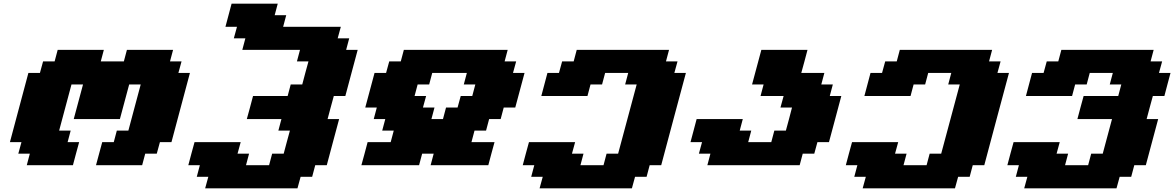

<svg xmlns="http://www.w3.org/2000/svg" viewBox="-20 -895 6360 1040"><path d="M500 0H750L766.6 -62.5H829.1L846.2 -125H908.7Q925.3 -187.5 958.7 -312.5Q992.2 -437.5 1008.8 -500H946.3L963.4 -562.5H900.9L917.5 -625H667.5L650.9 -562.5H525.9L542.5 -625H292.5L275.9 -562.5H213.4L196.3 -500H133.8Q117.2 -437.5 83.7 -312.5Q50.3 -187.5 33.7 -125H96.2L79.1 -62.5H141.6L125 0H375Q380.4 -21 391.6 -62.5Q402.8 -104 408.7 -125H346.2L362.8 -187.5H300.3Q311.5 -229 333.7 -312.3Q356 -395.5 367.2 -437.5H429.7L379.4 -250H629.4L679.7 -437.5H742.2Q731 -396 708.7 -312.5Q686.5 -229 675.3 -187.5H612.8L596.2 -125H533.7Q527.8 -104 516.8 -62.5Q505.9 -21 500 0Z M1091.3 125H1591.3L1608.4 62.5H1670.9L1687.5 0H1750Q1761.2 -42 1783.4 -125.2Q1805.7 -208.5 1816.9 -250H1754.4Q1759.8 -270.5 1771 -312.3Q1782.2 -354 1788.1 -375H1850.6Q1861.8 -416.5 1884 -500Q1906.2 -583.5 1917.5 -625H1855L1871.6 -687.5H1809.1L1826.2 -750H1513.7L1530.3 -812.5H1467.8L1484.4 -875H1234.4Q1229 -854 1217.8 -812.5Q1206.5 -771 1201.2 -750H1263.7L1246.6 -687.5H1309.1L1292.5 -625H1605L1588.4 -562.5H1650.9Q1645 -542 1633.8 -500.2Q1622.6 -458.5 1617.2 -437.5H1554.7L1538.1 -375H1350.6Q1345.2 -354 1334 -312.3Q1322.8 -270.5 1316.9 -250H1504.4L1487.8 -187.5H1550.3Q1544.4 -166.5 1533.2 -124.8Q1522 -83 1516.6 -62.5H1454.1L1437.5 0H1312.5L1329.1 -62.5H1266.6L1283.7 -125H1033.7Q1027.8 -104 1016.6 -62.5Q1005.4 -21 1000 0H1062.5L1045.9 62.5H1108.4Z M2312.5 0H2625Q2630.4 -21 2641.6 -62.5Q2652.8 -104 2658.7 -125H2533.7L2550.3 -187.5H2612.8L2629.4 -250H2691.9L2708.5 -312.5H2771L2821.3 -500H2758.8L2775.9 -562.5H2713.4L2730 -625H2167.5L2150.9 -562.5H2088.4L2071.3 -500H2008.8L1958.5 -312.5H2021L2004.4 -250H2066.9L2050.3 -187.5H2112.8L2096.2 -125H1971.2Q1965.8 -104 1954.6 -62.5Q1943.4 -21 1937.5 0H2250L2266.6 -62.5H2329.1ZM2379.4 -250H2316.9L2333.5 -312.5H2271L2288.1 -375H2225.6L2242.2 -437.5H2304.7L2321.3 -500H2508.8L2492.2 -437.5H2554.7L2538.1 -375H2475.6L2458.5 -312.5H2396Z M2902.8 125H3402.8L3419.9 62.5H3482.4L3499 0H3561.5Q3583.5 -83 3628.2 -250Q3672.9 -417 3695.3 -500H3632.8L3649.9 -562.5H3587.4L3604 -625H3104L3087.4 -562.5H3024.9L3007.8 -500H2945.3Q2939.9 -479 2928.7 -437.5Q2917.5 -396 2912.1 -375H3162.1L3178.7 -437.5H3241.2L3257.8 -500H3382.8L3366.2 -437.5H3428.7Q3412.1 -375 3378.4 -250Q3344.7 -125 3328.1 -62.5H3265.6L3249 0H3124L3140.6 -62.5H3078.1L3095.2 -125H2845.2Q2839.4 -104 2828.1 -62.5Q2816.9 -21 2811.5 0H2874L2857.4 62.5H2919.9Z M3811.5 0H4311.5L4328.1 -62.5H4390.6L4407.7 -125H4470.2Q4481.4 -166.5 4503.7 -249.8Q4525.9 -333 4537.1 -375H4474.6L4491.2 -437.5H4428.7L4445.3 -500H4320.3Q4326.2 -520.5 4337.4 -562.3Q4348.6 -604 4354 -625H4104L4053.7 -437.5H4116.2L4099.6 -375H4224.6L4207.5 -312.5H4270Q4264.6 -291.5 4253.7 -249.8Q4242.7 -208 4236.8 -187.5H4174.3L4157.7 -125H4032.7L4049.3 -187.5H3986.8L4003.4 -250H3753.4Q3748 -229 3736.8 -187.3Q3725.6 -145.5 3720.2 -125H3782.7L3765.6 -62.5H3828.1Z M4652.8 125H5152.8L5169.9 62.5H5232.4L5249 0H5311.5Q5333.5 -83 5378.2 -250Q5422.9 -417 5445.3 -500H5382.8L5399.9 -562.5H5337.4L5354 -625H4854L4837.4 -562.5H4774.9L4757.8 -500H4695.3Q4689.9 -479 4678.7 -437.5Q4667.5 -396 4662.1 -375H4912.1L4928.7 -437.5H4991.2L5007.8 -500H5132.8L5116.2 -437.5H5178.7Q5162.1 -375 5128.4 -250Q5094.7 -125 5078.1 -62.5H5015.6L4999 0H4874L4890.6 -62.5H4828.1L4845.2 -125H4595.2Q4589.4 -104 4578.1 -62.5Q4566.9 -21 4561.5 0H4624L4607.4 62.5H4669.9Z M5527.8 125H6027.8L6044.9 62.5H6107.4L6124 0H6186.5Q6197.8 -42 6220 -125.2Q6242.2 -208.5 6253.4 -250H6190.9Q6196.3 -270.5 6207.5 -312.3Q6218.8 -354 6224.6 -375H6287.1Q6292.5 -395.5 6303.5 -437.3Q6314.5 -479 6320.3 -500H6257.8L6274.9 -562.5H6212.4L6229 -625H5729L5712.4 -562.5H5649.9L5632.8 -500H5570.3Q5564.9 -479 5553.7 -437.5Q5542.5 -396 5537.1 -375H5787.1L5803.7 -437.5H5866.2L5882.8 -500H6007.8L5991.2 -437.5H6053.7L6037.1 -375H5849.6Q5843.8 -354 5832.5 -312.3Q5821.3 -270.5 5815.9 -250H6003.4L5953.1 -62.5H5890.6L5874 0H5749L5765.6 -62.5H5703.1L5720.2 -125H5470.2Q5464.4 -104 5453.1 -62.5Q5441.9 -21 5436.5 0H5499L5482.4 62.5H5544.9Z"/></svg>

Font: Faithful 32x
Style: BoldOblique
Weight: 400
Foundry: Faithful Resource Pack
Version: Version 1.0; January 27, 2023